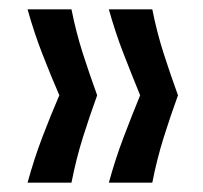

<svg xmlns="http://www.w3.org/2000/svg" viewBox="-20 -473 434 411"><path d="M306 -82H213Q227 -133 244.5 -179Q262 -225 280 -269Q262 -313 244.5 -358Q227 -403 213 -453H306Q316 -403 330.5 -358Q345 -313 361 -269Q345 -225 330.5 -179Q316 -133 306 -82ZM133 -82H39Q53 -133 70.5 -179Q88 -225 107 -269Q88 -313 70.5 -358Q53 -403 39 -453H133Q143 -403 157.5 -358Q172 -313 188 -269Q172 -225 157.5 -179Q143 -133 133 -82Z"/></svg>

Font: Bricolage Grotesque 28pt
Style: Regular
Weight: 400
Version: Version 1.001;gftools[0.9.33.dev8+g029e19f]